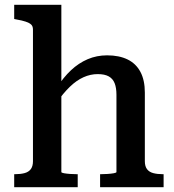

<svg xmlns="http://www.w3.org/2000/svg" viewBox="-20 -778 725 798"><path d="M235 -758V-63Q235 -60 246 -58Q257 -56 272 -55Q287 -54 299 -54H303V0H39V-54H42Q65 -54 82 -58.5Q99 -63 108 -75Q117 -87 117 -108V-655Q117 -669 109.5 -676Q102 -683 87 -688Q72 -693 49 -697L39 -699V-758ZM660 0H396V-54H399Q412 -54 427 -55Q442 -56 453 -58Q464 -60 464 -63V-384Q464 -413 456.5 -432Q449 -451 432 -460.5Q415 -470 386 -470Q356 -470 327 -457Q298 -444 270.5 -417.5Q243 -391 215 -351L216 -413Q243 -456 275 -486Q307 -516 344.5 -532Q382 -548 425 -548Q475 -548 510 -531Q545 -514 563.5 -479.5Q582 -445 582 -393V-108Q582 -87 591 -75Q600 -63 617 -58.5Q634 -54 657 -54H660Z"/></svg>

Font: Roboto Serif 20pt Medium
Style: Regular
Weight: 500
Version: Version 1.008